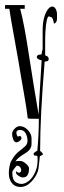

<svg xmlns="http://www.w3.org/2000/svg" viewBox="-21 -740 253 761"><path d="M40 -84 47 -83Q44 -83 36 -72.5Q28 -62 28 -59V-54Q28 -22 47 -15Q55 -11 63 -11Q74 -11 84 -17Q102 -26 115 -50.5Q128 -75 128 -104Q128 -116 127 -122Q125 -123 123 -123Q121 -123 119.5 -123Q118 -123 116.5 -123.5Q115 -124 114 -125Q113 -126 112 -128Q111 -131 114 -134Q117 -137 121.5 -139.5Q126 -142 127 -143Q133 -208 133 -269Q89 -269 89 -271Q86 -301 75 -363.5Q64 -426 61 -444Q56 -478 37.5 -579.5Q19 -681 16 -705H-1V-720H77V-705H59Q75 -646 94 -520Q112 -403 132 -286Q134 -339 138.5 -407.5Q143 -476 144 -501Q136 -502 130 -506Q124 -510 125 -516Q127 -524 142 -524Q145 -524 145 -534L148 -545V-618Q148 -673 168 -702Q177 -714 186 -714Q195 -714 200 -704Q205 -694 205 -683V-674V-667Q205 -650 193 -646Q189 -670 182 -672Q180 -672 176 -674Q175 -675 173 -675Q163 -675 159 -615Q158 -597 158 -561V-522Q158 -520 166 -517Q172 -514 172 -505Q172 -496 156 -496Q138 -280 138 -142Q139 -141 144 -136.5Q149 -132 149 -129Q149 -126 143.5 -124Q138 -122 137 -121Q136 -116 134 -93Q132 -70 129 -61Q121 -38 102 -18.5Q83 1 60 1Q38 1 26 -14.5Q14 -30 14 -53Q14 -64 15.5 -74Q17 -84 19 -91Q21 -98 26 -106Q31 -114 33.5 -118Q36 -122 43 -129.5Q50 -137 53 -139Q56 -141 65 -148.5Q74 -156 76 -158Q88 -167 88 -182Q88 -199 80.5 -212Q73 -225 59 -225Q44 -225 44 -213Q44 -206 50 -198L56 -201Q64 -201 64 -192Q64 -187 57 -181.5Q50 -176 44 -176Q36 -176 31.5 -187Q27 -198 27 -209Q27 -220 37 -230Q47 -240 57 -240Q75 -240 89.5 -224.5Q104 -209 104 -192V-169Q104 -147 78 -132Q48 -114 40 -100Q46 -102 49 -102H60Q69 -102 81.5 -91.5Q94 -81 94 -73Q94 -37 71 -37H65Q58 -39 50 -45Q42 -51 42 -58Q42 -60 43 -61Q55 -50 62 -60Q63 -62 63 -64Q63 -84 40 -84Z"/></svg>

Font: Bukvitsa
Style: Regular
Weight: 500
Foundry: Ponomar Technologies, Inc.
Version: Version 1.1